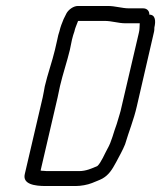

<svg xmlns="http://www.w3.org/2000/svg" viewBox="-20 -637 540 643"><path d="M445 -527 387 -279C385 -270 383 -261 380 -252L371 -222C360 -193 354 -163 340 -139C331 -123 318 -91 306 -81C288 -73 268 -64 245 -64H145C139 -64 132 -64 124 -65C121 -65 118 -65 116 -66L173 -311C176 -325 179 -338 181 -349C190 -388 205 -432 214 -470L221 -504C224 -515 226 -524 229 -531C232 -545 235 -549 240 -563C240 -564 241 -566 242 -567H329C356 -567 375 -559 401 -559H448C447 -548 448 -538 445 -527ZM460 -609H413C388 -609 367 -617 341 -617H241C226 -617 210 -605 203 -593L193 -573C187 -558 183 -549 179 -532C176 -524 174 -515 172 -505L164 -470C155 -432 139 -387 130 -348C128 -337 126 -325 123 -311L63 -54C55 -20 96 -14 133 -14H233C251 -14 273 -18 288 -24C299 -29 312 -33 323 -39C344 -51 355 -68 369 -94C380 -115 391 -134 399 -154C411 -195 428 -236 438 -280L495 -527C497 -534 497 -540 497 -545C502 -566 501 -588 480 -588C481 -599 473 -609 460 -609Z"/></svg>

Font: Electronic
Style: BookIt
Weight: 400
Version: Version 1.011